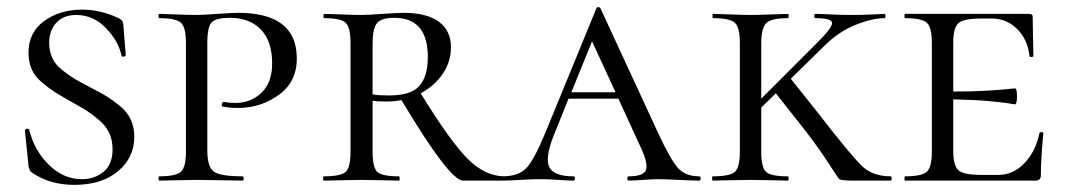

<svg xmlns="http://www.w3.org/2000/svg" viewBox="-20 -507 2990 539"><path d="M118 -387Q118 -364 126.5 -345Q135 -326 154.5 -310.5Q174 -295 189 -286Q204 -277 233 -262Q264 -246 279.5 -236.5Q295 -227 316.5 -209.5Q338 -192 347.5 -170.5Q357 -149 357 -123Q357 -65 311.5 -26.5Q266 12 189 12Q119 12 69 -23Q62 -27 60 -42L50 -140Q50 -143 52.5 -144.5Q55 -146 58 -145.5Q61 -145 62 -143Q76 -85 117 -44.5Q158 -4 210 -4Q245 -4 270.5 -24.5Q296 -45 296 -88Q296 -113 287 -133Q278 -153 258 -170Q238 -187 223 -196.5Q208 -206 179 -222Q149 -239 134 -248.5Q119 -258 98.5 -275Q78 -292 69 -312.5Q60 -333 60 -359Q60 -416 104 -448Q148 -480 211 -480Q261 -480 311 -457Q325 -451 326 -440L333 -353Q333 -349 327.5 -348Q322 -347 321 -351Q313 -391 277.5 -428Q242 -465 194 -465Q158 -465 138 -443Q118 -421 118 -387Z M562 -85Q562 -39 580 -25.5Q598 -12 661 -12Q664 -12 664 -6Q664 0 661 0Q644 0 601 -1Q558 -2 532 -2Q512 -2 476 -1Q440 0 427 0Q425 0 425 -6Q425 -12 427 -12Q474 -12 488 -25Q502 -38 502 -81V-387Q502 -430 488 -443Q474 -456 427 -456Q425 -456 425 -462Q425 -468 427 -468Q440 -468 475.5 -466.5Q511 -465 531 -465Q548 -465 590 -468Q632 -471 648 -471Q809 -471 813 -350Q816 -280 764.5 -242Q713 -204 649 -204Q622 -204 605 -208Q603 -208 602.5 -211.5Q602 -215 603.5 -218Q605 -221 608 -221Q623 -218 640 -218Q684 -218 714 -246.5Q744 -275 744 -329Q744 -392 712 -424.5Q680 -457 625 -457Q588 -457 575 -445Q562 -433 562 -385Z M1397 -12Q1399 -12 1399 -6Q1399 0 1397 0H1280Q1242 0 1107 -226Q1088 -222 1065 -222Q1039 -222 1026 -224V-81Q1026 -37 1039 -24.5Q1052 -12 1100 -12Q1102 -12 1102 -6Q1102 0 1100 0Q1087 0 1052 -1Q1017 -2 994 -2Q974 -2 938.5 -1Q903 0 889 0Q887 0 887 -6Q887 -12 889 -12Q937 -12 950.5 -24.5Q964 -37 964 -81V-387Q964 -430 950.5 -443Q937 -456 890 -456Q888 -456 888 -462Q888 -468 890 -468Q903 -468 938.5 -466.5Q974 -465 994 -465Q1012 -465 1054 -468Q1096 -471 1113 -471Q1178 -471 1212 -446Q1246 -421 1246 -374Q1246 -334 1223 -300Q1200 -266 1161 -245Q1244 -110 1293 -61Q1342 -12 1397 -12ZM1026 -242Q1044 -239 1072 -239Q1134 -239 1157.5 -266Q1181 -293 1181 -347Q1181 -457 1087 -457Q1049 -457 1037.5 -441Q1026 -425 1026 -385Z M1943 -12Q1947 -12 1947 -6Q1947 0 1943 0Q1925 0 1885 -2Q1845 -4 1827 -4Q1812 -4 1785.5 -2Q1759 0 1745 0Q1741 0 1741 -6Q1741 -12 1745 -12Q1783 -12 1792 -27Q1801 -42 1783 -84L1716 -230H1576L1533 -123Q1509 -60 1523 -36Q1537 -12 1590 -12Q1594 -12 1594 -6Q1594 0 1590 0Q1575 0 1547 -2Q1519 -4 1497 -4Q1473 -4 1441 -2Q1409 0 1390 0Q1385 0 1385 -6Q1385 -12 1390 -12Q1434 -12 1456 -33.5Q1478 -55 1510 -132L1654 -483Q1655 -487 1659.5 -487Q1664 -487 1666 -483L1826 -137Q1863 -57 1884 -34.5Q1905 -12 1943 -12ZM1584 -248H1708L1642 -391Z M2481 -12Q2483 -12 2483 -6Q2483 0 2481 0H2375Q2342 0 2336 -4Q2333 -7 2307 -47Q2279 -91 2237 -145L2158 -245L2117 -205V-81Q2117 -37 2130.5 -24.5Q2144 -12 2192 -12Q2194 -12 2194 -6Q2194 0 2192 0Q2179 0 2143.5 -1Q2108 -2 2086 -2Q2066 -2 2030 -1Q1994 0 1981 0Q1979 0 1979 -6Q1979 -12 1981 -12Q2029 -12 2043 -24.5Q2057 -37 2057 -81V-387Q2057 -430 2043 -443Q2029 -456 1982 -456Q1980 -456 1980 -462Q1980 -468 1982 -468Q1995 -468 2030.5 -466.5Q2066 -465 2086 -465Q2108 -465 2144 -466.5Q2180 -468 2192 -468Q2194 -468 2194 -462Q2194 -456 2192 -456Q2145 -456 2131 -442Q2117 -428 2117 -385V-230L2276 -389Q2316 -429 2316 -442.5Q2316 -456 2269 -456Q2266 -456 2266 -462Q2266 -468 2269 -468Q2282 -468 2312 -466.5Q2342 -465 2372 -465Q2401 -465 2430 -466.5Q2459 -468 2463 -468Q2466 -468 2466 -462Q2466 -456 2463 -456Q2429 -456 2382.5 -437.5Q2336 -419 2297 -381L2200 -286L2270 -198Q2373 -65 2402.5 -38.5Q2432 -12 2481 -12Z M2898 -133Q2898 -136 2903.5 -136Q2909 -136 2909 -133Q2902 -61 2902 -15Q2902 0 2887 0H2521Q2519 0 2519 -6Q2519 -12 2521 -12Q2568 -12 2582 -25Q2596 -38 2596 -81V-387Q2596 -430 2582 -443Q2568 -456 2521 -456Q2519 -456 2519 -462Q2519 -468 2521 -468H2870Q2879 -468 2879 -460Q2879 -442 2880 -402Q2881 -362 2881 -350Q2881 -347 2875.5 -347Q2870 -347 2870 -350Q2865 -396 2835.5 -425.5Q2806 -455 2764 -455H2735Q2685 -455 2670.5 -442Q2656 -429 2656 -386V-250Q2711 -250 2751.5 -252.5Q2792 -255 2810 -257Q2828 -259 2829 -259Q2835 -259 2835 -237Q2835 -214 2829 -214Q2828 -214 2810.5 -217Q2793 -220 2752 -223.5Q2711 -227 2656 -228V-85Q2656 -42 2670.5 -29Q2685 -16 2735 -16H2783Q2824 -16 2855.5 -48.5Q2887 -81 2898 -133Z"/></svg>

Font: Cormorant SC
Style: Regular
Weight: 400
Designer: Christian Thalmann (Catharsis Fonts)
Version: Version 1.000;PS 002.000;hotconv 1.0.88;makeotf.lib2.5.64775